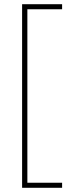

<svg xmlns="http://www.w3.org/2000/svg" viewBox="-20 -734 348 912"><path d="M275 158V134H110V-690H275V-714H85V158Z"/></svg>

Font: Noto Sans Thai Cond Thin
Style: Regular
Weight: 100
Width: 3
Designer: Monotype Design Team
Foundry: Monotype Imaging Inc.
Version: Version 2.002